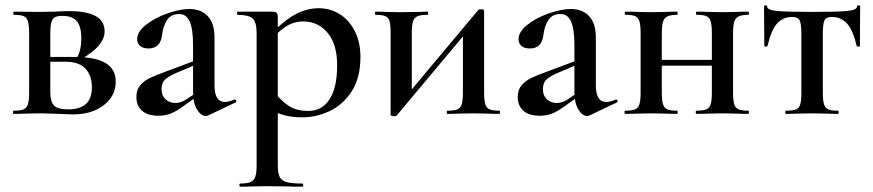

<svg xmlns="http://www.w3.org/2000/svg" viewBox="-20 -430 3295 725"><path d="M183 -386Q223 -388 241 -388Q375 -388 375 -312Q375 -284 352.5 -257.5Q330 -231 282 -204L270 -211Q287 -239 287 -285Q287 -330 270 -350Q253 -370 216 -370Q197 -370 187.5 -365Q178 -360 174 -346Q170 -332 170 -303V-81Q170 -46 184 -31.5Q198 -17 238 -17Q327 -17 327 -100Q327 -145 302.5 -171Q278 -197 227 -197H136L135 -215H262Q340 -215 378.5 -192Q417 -169 417 -122Q417 -68 372 -33Q327 2 255 2Q242 2 200 0Q152 -2 132 -2L75 -1Q60 0 32 0Q29 0 29 -6Q29 -12 32 -12Q57 -12 69 -17Q81 -22 85.5 -36.5Q90 -51 90 -81V-305Q90 -335 85.5 -349.5Q81 -364 69.5 -369Q58 -374 33 -374Q30 -374 30 -380Q30 -386 33 -386L132 -385Z M757 8Q739 8 724 -16.5Q709 -41 709 -82V-258Q709 -320 696.5 -348.5Q684 -377 657 -377Q624 -377 609.5 -352.5Q595 -328 592 -298Q586 -247 541 -247Q519 -247 508.5 -257Q498 -267 498 -282Q498 -310 531.5 -336.5Q565 -363 612.5 -379.5Q660 -396 696 -396Q739 -396 764.5 -369Q790 -342 790 -288V-108Q790 -45 829 -45Q844 -45 865 -54H867Q871 -54 872 -49.5Q873 -45 869 -43L766 6Q762 8 757 8ZM495 -64Q495 -91 509.5 -108Q524 -125 546 -135.5Q568 -146 612 -162L719 -202L722 -187L649 -156Q622 -145 606 -132Q590 -119 590 -93Q590 -69 605.5 -55Q621 -41 642 -41Q661 -41 681 -53L735 -89L736 -74L665 -24Q641 -7 621.5 0Q602 7 578 7Q537 7 516 -12Q495 -31 495 -64Z M887 263Q913 263 926 257.5Q939 252 944 237.5Q949 223 949 194V-305Q949 -347 933.5 -360.5Q918 -374 877 -374Q875 -374 875 -380Q875 -386 877 -386H1008Q1021 -386 1025 -381Q1029 -376 1029 -362V194Q1029 224 1036 238Q1043 252 1062 257.5Q1081 263 1122 263Q1125 263 1125 269Q1125 275 1122 275Q1086 275 1066 274L988 273L929 274Q914 275 887 275Q884 275 884 269Q884 263 887 263ZM990 -18 1018 -79Q1046 -45 1074 -28Q1102 -11 1145 -11Q1195 -11 1224 -54.5Q1253 -98 1253 -184Q1253 -263 1217 -306Q1181 -349 1126 -349Q1090 -349 1061.5 -331Q1033 -313 1001 -277L991 -287Q1042 -345 1088.5 -372Q1135 -399 1184 -399Q1226 -399 1262 -377Q1298 -355 1319.5 -313Q1341 -271 1341 -215Q1341 -136 1308 -85Q1275 -34 1224.5 -10.5Q1174 13 1122 13Q1085 13 1057.5 6Q1030 -1 990 -18Z M1455 4V-305Q1455 -335 1451 -349.5Q1447 -364 1435 -369Q1423 -374 1398 -374Q1396 -374 1396 -380Q1396 -386 1398 -386Q1421 -386 1434 -385L1494 -384L1567 -385Q1578 -386 1594 -386Q1597 -386 1597 -380Q1597 -374 1594 -374Q1568 -374 1556 -368.5Q1544 -363 1539.5 -349Q1535 -335 1535 -305V-73L1501 -52L1784 -390Q1787 -395 1795 -395Q1808 -395 1808 -390V-81Q1808 -51 1812.5 -36.5Q1817 -22 1829 -17Q1841 -12 1866 -12Q1868 -12 1868 -6Q1868 0 1866 0Q1838 0 1823 -1L1769 -2L1712 -1Q1696 0 1669 0Q1667 0 1667 -6Q1667 -12 1669 -12Q1695 -12 1707 -17Q1719 -22 1723.5 -36.5Q1728 -51 1728 -81V-318L1766 -338L1479 5Q1476 9 1469 9Q1464 9 1459.5 7.5Q1455 6 1455 4Z M2197 8Q2179 8 2164 -16.5Q2149 -41 2149 -82V-258Q2149 -320 2136.5 -348.5Q2124 -377 2097 -377Q2064 -377 2049.5 -352.5Q2035 -328 2032 -298Q2026 -247 1981 -247Q1959 -247 1948.5 -257Q1938 -267 1938 -282Q1938 -310 1971.5 -336.5Q2005 -363 2052.5 -379.5Q2100 -396 2136 -396Q2179 -396 2204.5 -369Q2230 -342 2230 -288V-108Q2230 -45 2269 -45Q2284 -45 2305 -54H2307Q2311 -54 2312 -49.5Q2313 -45 2309 -43L2206 6Q2202 8 2197 8ZM1935 -64Q1935 -91 1949.5 -108Q1964 -125 1986 -135.5Q2008 -146 2052 -162L2159 -202L2162 -187L2089 -156Q2062 -145 2046 -132Q2030 -119 2030 -93Q2030 -69 2045.5 -55Q2061 -41 2082 -41Q2101 -41 2121 -53L2175 -89L2176 -74L2105 -24Q2081 -7 2061.5 0Q2042 7 2018 7Q1977 7 1956 -12Q1935 -31 1935 -64Z M2438 -204H2707V-182H2438ZM2342 -374Q2339 -374 2339 -380Q2339 -386 2342 -386Q2369 -386 2384 -385L2441 -384L2495 -385Q2511 -386 2537 -386Q2539 -386 2539 -380Q2539 -374 2537 -374Q2512 -374 2500 -368Q2488 -362 2483.5 -347.5Q2479 -333 2479 -303V-81Q2479 -51 2483.5 -36.5Q2488 -22 2500 -17Q2512 -12 2537 -12Q2539 -12 2539 -6Q2539 0 2537 0Q2510 0 2494 -1L2441 -2L2384 -1Q2369 0 2341 0Q2338 0 2338 -6Q2338 -12 2341 -12Q2366 -12 2378 -17Q2390 -22 2394.5 -36.5Q2399 -51 2399 -81V-305Q2399 -335 2394.5 -349.5Q2390 -364 2378.5 -369Q2367 -374 2342 -374ZM2611 -374Q2608 -374 2608 -380Q2608 -386 2611 -386Q2638 -386 2653 -385L2710 -384L2764 -385Q2780 -386 2806 -386Q2808 -386 2808 -380Q2808 -374 2806 -374Q2781 -374 2769 -368Q2757 -362 2752.5 -347.5Q2748 -333 2748 -303V-81Q2748 -51 2752.5 -36.5Q2757 -22 2769 -17Q2781 -12 2806 -12Q2808 -12 2808 -6Q2808 0 2806 0Q2779 0 2763 -1L2710 -2L2652 -1Q2637 0 2610 0Q2607 0 2607 -6Q2607 -12 2610 -12Q2635 -12 2647 -17Q2659 -22 2663.5 -36.5Q2668 -51 2668 -81V-305Q2668 -335 2663.5 -349.5Q2659 -364 2647.5 -369Q2636 -374 2611 -374Z M2948 -12Q2974 -12 2986 -17Q2998 -22 3002 -36.5Q3006 -51 3006 -81V-303Q3006 -340 2999.5 -353Q2993 -366 2972 -366Q2936 -366 2914 -341Q2892 -316 2878 -256Q2877 -254 2871.5 -254Q2866 -254 2866 -256L2865 -405Q2865 -410 2871 -410Q2877 -410 2877 -405Q2877 -392 2915 -388.5Q2953 -385 3049 -385Q3140 -385 3178 -388.5Q3216 -392 3216 -405Q3216 -410 3222 -410Q3228 -410 3228 -405L3227 -256Q3227 -254 3221 -254Q3215 -254 3215 -256Q3201 -316 3178.5 -341Q3156 -366 3121 -366Q3100 -366 3093.5 -353.5Q3087 -341 3087 -303V-81Q3087 -51 3091.5 -36.5Q3096 -22 3107.5 -17Q3119 -12 3144 -12Q3147 -12 3147 -6Q3147 0 3144 0Q3117 0 3102 -1L3048 -2L2991 -1Q2976 0 2948 0Q2945 0 2945 -6Q2945 -12 2948 -12Z"/></svg>

Font: Cormorant Garamond SemiBold
Style: Regular
Weight: 600
Designer: Christian Thalmann (Catharsis Fonts)
Foundry: Catharsis Fonts
Version: Version 4.000